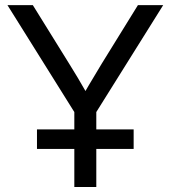

<svg xmlns="http://www.w3.org/2000/svg" viewBox="-20 -748 683 768"><path d="M277.3 -299.8 9.8 -727.5H111.3L257.3 -492.2Q288.1 -443.4 327.1 -375L340.8 -351.6H303.2L334.5 -405.8Q360.4 -449.2 386.2 -492.2L531.7 -727.5H632.8L365.2 -299.8V0H277.3ZM127.9 -230.5H514.6V-152.3H127.9Z"/></svg>

Font: Intratopia Thin
Style: Regular
Weight: 100
Designer: Rasmus Andersson
Foundry: rsms
Version: Version 3.000;Glyphs 3.2.3 (3260)